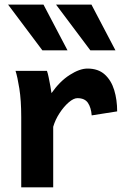

<svg xmlns="http://www.w3.org/2000/svg" viewBox="-20 -801 526 821"><path d="M207.5 0H70.8V-300.3Q70.8 -372.1 62.7 -422.4Q54.7 -472.7 46.4 -498H180.7Q184.6 -487.8 188.2 -469.7Q191.9 -451.7 195.3 -433.1Q198.7 -414.6 200.2 -402.8Q235.8 -453.6 278.3 -480.7Q320.8 -507.8 354 -507.8Q399.9 -507.8 427.7 -482.7Q455.6 -457.5 468.3 -416Q481 -374.5 481 -324.7L372.1 -307.6Q369.6 -340.8 356 -361.1Q342.3 -381.3 311 -381.3Q294.9 -381.3 273.9 -363.3Q252.9 -345.2 234.6 -317.1Q216.3 -289.1 207.5 -258.8ZM219.7 -781.2H371.1L473.6 -585.9H366.2ZM14.6 -781.2H166L268.6 -585.9H161.1Z"/></svg>

Font: Andika
Style: Bold
Weight: 700
Designer: Victor Gaultney, Annie Olsen, Julie Remington, Don Collingsworth, Eric Hays, Becca Hirsbrunner
Foundry: SIL International
Version: Version 6.101